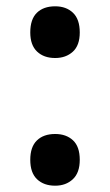

<svg xmlns="http://www.w3.org/2000/svg" viewBox="-20 -576 350 609"><path d="M155 -392Q119 -392 97.5 -412.5Q76 -433 76 -473Q76 -515 97 -535.5Q118 -556 155 -556Q190 -556 211.5 -535.5Q233 -515 233 -473Q233 -432 211 -412Q189 -392 155 -392ZM155 13Q119 13 97.5 -7.5Q76 -28 76 -69Q76 -110 97 -130.5Q118 -151 155 -151Q190 -151 211.5 -131Q233 -111 233 -69Q233 -28 211 -7.5Q189 13 155 13Z"/></svg>

Font: Noto Sans Gurmukhi UI Condensed
Style: Bold
Weight: 700
Width: 3
Designer: Jelle Bosma - Monotype Design Team
Foundry: Monotype Imaging Inc.
Version: Version 2.004; ttfautohint (v1.8.4.7-5d5b)